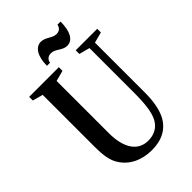

<svg xmlns="http://www.w3.org/2000/svg" viewBox="-276 -1067 1190 1190"><g transform="rotate(-45 319.5 -472.0)"><path d="M413.5 -818C463 -818 490 -869.5 490 -954H463C458.5 -930 442 -916.5 417.5 -916.5C381.5 -916.5 355 -952 315 -952C269 -952 236.5 -904.5 236.5 -819.5H263.5C266.5 -842.5 283 -857.5 309.5 -857.5C348.5 -857.5 371.5 -818 413.5 -818ZM328 10.5C416.5 10.5 479 -24.5 514 -90.5C536.5 -134.5 548.5 -195 548.5 -273V-711L619 -729.5V-761.5H430.5V-729.5L500.5 -711V-325C500.5 -213 490.5 -149 467 -108.5C443 -68 404 -47 353 -47C264.5 -47 212.5 -121 212.5 -253V-711L282.5 -729.5V-761.5H22.5V-729.5L90.5 -711V-257.5C90.5 -175 100 -128.5 123.5 -91.5C163.5 -26.5 236.5 10.5 328 10.5Z"/></g></svg>

Font: Libre Caslon Condensed SemiBold
Style: Regular
Weight: 600
Designer: Pablo Impallari, Rodrigo Fuenzalida, Katja Schimmel, Ertekin Erdin
Foundry: Pablo Impallari, Rodrigo Fuenzalida
Version: Version 2.000;gftools[0.9.33]